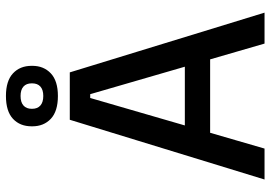

<svg xmlns="http://www.w3.org/2000/svg" viewBox="-149 -739 888 630"><g transform="rotate(-90 295.0 -424.0)"><path d="M122.5 0H21L217 -639H372.5L568.5 0H467L301 -572H288.5ZM439.5 -178.5H149V-261.5H439.5ZM195.5 -762V-764Q195.5 -802.5 220.2 -825.5Q245 -848.5 295 -848.5Q344.5 -848.5 369.2 -825.5Q394 -802.5 394 -764V-762Q394 -724.5 369.2 -701.2Q344.5 -678 295 -678Q245 -678 220.2 -701.2Q195.5 -724.5 195.5 -762ZM253 -764V-762.5Q253 -745 263.8 -735.5Q274.5 -726 295 -726Q315.5 -726 326 -735.5Q336.5 -745 336.5 -762.5V-764Q336.5 -781.5 326 -791Q315.5 -800.5 295 -800.5Q274.5 -800.5 263.8 -791Q253 -781.5 253 -764Z"/></g></svg>

Font: Anek Devanagari Medium
Style: Regular
Weight: 500
Designer: Kailash Malviya (Devanagari) & Yesha Goshar (Latin)
Foundry: Ek Type
Version: Version 1.003